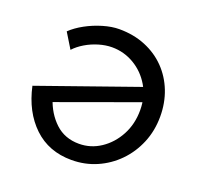

<svg xmlns="http://www.w3.org/2000/svg" viewBox="-128 -872 1048 1014"><g transform="rotate(20 396.5 -365.0)"><path d="M376 -733Q457 -733 523.5 -705.5Q590 -678 637.5 -629Q685 -580 710.5 -514.5Q736 -449 736 -373Q736 -293 707.5 -224.5Q679 -156 629 -105Q579 -54 513.5 -25.5Q448 3 373 3Q245 3 160.5 -77.5Q76 -158 46 -295L637 -503L660 -426L136 -236L169 -269Q194 -191 247.5 -141Q301 -91 381 -91Q447 -91 502.5 -128Q558 -165 591.5 -227.5Q625 -290 625 -368Q625 -444 590 -503Q555 -562 497.5 -596Q440 -630 373 -630Q337 -630 298.5 -618.5Q260 -607 226.5 -587Q193 -567 170 -542L118 -627Q148 -656 192 -680Q236 -704 285 -718.5Q334 -733 376 -733Z"/></g></svg>

Font: Reem Kufi Fun
Style: Regular
Weight: 400
Designer: Khaled Hosny
Version: Version 1.005